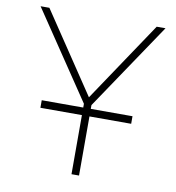

<svg xmlns="http://www.w3.org/2000/svg" viewBox="-82 -805 807 881"><g transform="rotate(10 321.5 -365.0)"><path d="M116.2 -273.4V-308.6H309.6V-326.2L36.1 -732.4H77.1L327.1 -359.4L577.1 -732.4H618.2L344.7 -326.2V-308.6H539.1V-273.4H344.7V2H309.6V-273.4Z"/></g></svg>

Font: Gen Shin Gothic ExtraLight
Style: Regular
Weight: 100
Designer: [Source Han Sans]
Ryoko NISHIZUKA  (kana & ideographs); Paul D. Hunt (Latin, Greek & Cyrillic); Wenlong ZHANG  (bopomofo
Version: Version 1.002.20150607